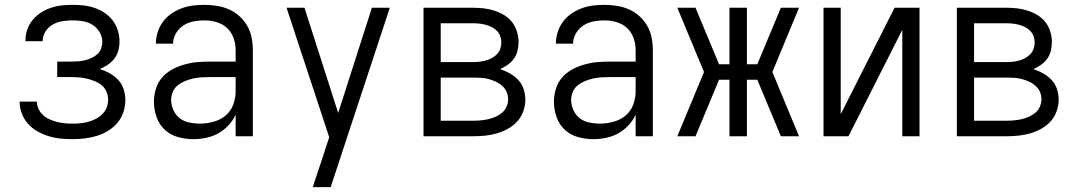

<svg xmlns="http://www.w3.org/2000/svg" viewBox="-20 -562 4440 792"><path d="M279 12Q254 12 229 9.5Q204 7 180 -0.5Q156 -8 134 -20.5Q112 -33 95.5 -51.5Q79 -70 70 -94Q61 -118 61 -143H132Q132 -127 139 -112.5Q146 -98 158 -87Q170 -76 185 -69.5Q200 -63 215.5 -59Q231 -55 247 -53.5Q263 -52 279 -52Q295 -52 311.5 -53.5Q328 -55 344 -59.5Q360 -64 375 -71.5Q390 -79 402 -91Q414 -103 420 -118.5Q426 -134 426 -151Q426 -167 419.5 -183Q413 -199 400.5 -209.5Q388 -220 372.5 -226.5Q357 -233 341 -237Q325 -241 308.5 -242.5Q292 -244 275 -244H216V-308H275Q289 -308 303 -309Q317 -310 331 -313.5Q345 -317 358 -323Q371 -329 381.5 -338.5Q392 -348 397 -362Q402 -376 402 -390Q402 -411 390.5 -430Q379 -449 361 -460Q343 -471 321.5 -474.5Q300 -478 279 -478Q258 -478 237 -474.5Q216 -471 198 -461Q180 -451 168 -432.5Q156 -414 156 -394V-392H85V-395Q85 -418 92.5 -440Q100 -462 114.5 -479.5Q129 -497 148 -509.5Q167 -522 189 -529.5Q211 -537 233.5 -539.5Q256 -542 279 -542Q302 -542 325 -539.5Q348 -537 370 -529.5Q392 -522 411.5 -509Q431 -496 445 -477.5Q459 -459 466 -436.5Q473 -414 473 -391Q473 -372 468 -353.5Q463 -335 451.5 -320Q440 -305 424 -294.5Q408 -284 391 -277Q412 -271 432 -260Q452 -249 467.5 -232.5Q483 -216 490 -194Q497 -172 497 -150Q497 -124 489 -99.5Q481 -75 464.5 -55.5Q448 -36 426 -22.5Q404 -9 379.5 -1.5Q355 6 329.5 9Q304 12 279 12Z M778 12Q746 12 714.5 3.5Q683 -5 659.5 -27Q636 -49 625.5 -80Q615 -111 615 -143Q615 -169 623 -195.5Q631 -222 648.5 -242Q666 -262 689.5 -275Q713 -288 739 -295.5Q765 -303 791.5 -305.5Q818 -308 845 -308H952V-355Q952 -372 948.5 -388.5Q945 -405 937 -420Q929 -435 916.5 -446.5Q904 -458 888.5 -465Q873 -472 856 -475Q839 -478 822 -478Q800 -478 777.5 -473.5Q755 -469 736.5 -457Q718 -445 706 -425Q694 -405 694 -382H623Q623 -406 630.5 -429.5Q638 -453 652 -472Q666 -491 686 -505Q706 -519 728.5 -527.5Q751 -536 774.5 -539Q798 -542 822 -542Q848 -542 874 -538Q900 -534 924 -523.5Q948 -513 967.5 -495.5Q987 -478 1000 -455Q1013 -432 1018 -406.5Q1023 -381 1023 -355V0H952V-89Q941 -65 922.5 -45Q904 -25 880.5 -12Q857 1 830.5 6.5Q804 12 778 12ZM804 -52Q832 -52 860 -59.5Q888 -67 909.5 -84.5Q931 -102 941.5 -129Q952 -156 952 -184V-244H845Q828 -244 810.5 -243Q793 -242 776 -238Q759 -234 743 -227.5Q727 -221 713.5 -210.5Q700 -200 693 -183.5Q686 -167 686 -150Q686 -128 695.5 -107.5Q705 -87 722 -74Q739 -61 760.5 -56.5Q782 -52 804 -52Z M1270 210Q1280 179 1290.5 148.5Q1301 118 1311 87L1338 4L1162 -530H1236L1375 -96L1514 -530H1588L1344 210Z M1727 0V-530H1932Q1954 -530 1976 -527.5Q1998 -525 2019.5 -518Q2041 -511 2060 -499.5Q2079 -488 2092.5 -470.5Q2106 -453 2112.5 -431.5Q2119 -410 2119 -388Q2119 -370 2114.5 -352Q2110 -334 2099.5 -319.5Q2089 -305 2074 -294.5Q2059 -284 2043 -277Q2064 -270 2083.5 -259Q2103 -248 2118 -232Q2133 -216 2140 -194.5Q2147 -173 2147 -151Q2147 -127 2138.5 -103Q2130 -79 2113.5 -61Q2097 -43 2075.5 -31Q2054 -19 2030 -12Q2006 -5 1981.5 -2.5Q1957 0 1932 0ZM1798 -306H1932Q1946 -306 1959 -307.5Q1972 -309 1984.5 -312.5Q1997 -316 2009 -322.5Q2021 -329 2030 -338.5Q2039 -348 2043.5 -360.5Q2048 -373 2048 -386Q2048 -400 2043.5 -412.5Q2039 -425 2030 -434.5Q2021 -444 2009 -450Q1997 -456 1984.5 -459.5Q1972 -463 1958.5 -464.5Q1945 -466 1932 -466H1798ZM1798 -64H1932Q1948 -64 1963.5 -65.5Q1979 -67 1994.5 -70.5Q2010 -74 2024.5 -80.5Q2039 -87 2051 -97Q2063 -107 2069.5 -122Q2076 -137 2076 -153Q2076 -169 2069.5 -183.5Q2063 -198 2051 -208.5Q2039 -219 2024.5 -225.5Q2010 -232 1995 -236Q1980 -240 1964 -241Q1948 -242 1932 -242H1798Z M2428 12Q2396 12 2364.5 3.5Q2333 -5 2309.5 -27Q2286 -49 2275.5 -80Q2265 -111 2265 -143Q2265 -169 2273 -195.5Q2281 -222 2298.5 -242Q2316 -262 2339.5 -275Q2363 -288 2389 -295.5Q2415 -303 2441.5 -305.5Q2468 -308 2495 -308H2602V-355Q2602 -372 2598.5 -388.5Q2595 -405 2587 -420Q2579 -435 2566.5 -446.5Q2554 -458 2538.5 -465Q2523 -472 2506 -475Q2489 -478 2472 -478Q2450 -478 2427.5 -473.5Q2405 -469 2386.5 -457Q2368 -445 2356 -425Q2344 -405 2344 -382H2273Q2273 -406 2280.5 -429.5Q2288 -453 2302 -472Q2316 -491 2336 -505Q2356 -519 2378.5 -527.5Q2401 -536 2424.5 -539Q2448 -542 2472 -542Q2498 -542 2524 -538Q2550 -534 2574 -523.5Q2598 -513 2617.5 -495.5Q2637 -478 2650 -455Q2663 -432 2668 -406.5Q2673 -381 2673 -355V0H2602V-89Q2591 -65 2572.5 -45Q2554 -25 2530.5 -12Q2507 1 2480.5 6.5Q2454 12 2428 12ZM2454 -52Q2482 -52 2510 -59.5Q2538 -67 2559.5 -84.5Q2581 -102 2591.5 -129Q2602 -156 2602 -184V-244H2495Q2478 -244 2460.5 -243Q2443 -242 2426 -238Q2409 -234 2393 -227.5Q2377 -221 2363.5 -210.5Q2350 -200 2343 -183.5Q2336 -167 2336 -150Q2336 -128 2345.5 -107.5Q2355 -87 2372 -74Q2389 -61 2410.5 -56.5Q2432 -52 2454 -52Z M3276 0H3201L3104 -233H3061V0H2989V-233H2946L2849 0H2774L2884 -265L2774 -530H2849L2946 -297H2989V-530H3061V-297H3104L3201 -530H3276L3166 -265Z M3377 0V-530H3448V-91L3670 -530H3773V0H3702V-439L3480 0Z M3927 0V-530H4132Q4154 -530 4176 -527.5Q4198 -525 4219.5 -518Q4241 -511 4260 -499.5Q4279 -488 4292.5 -470.5Q4306 -453 4312.5 -431.5Q4319 -410 4319 -388Q4319 -370 4314.5 -352Q4310 -334 4299.5 -319.5Q4289 -305 4274 -294.5Q4259 -284 4243 -277Q4264 -270 4283.5 -259Q4303 -248 4318 -232Q4333 -216 4340 -194.5Q4347 -173 4347 -151Q4347 -127 4338.5 -103Q4330 -79 4313.5 -61Q4297 -43 4275.5 -31Q4254 -19 4230 -12Q4206 -5 4181.5 -2.5Q4157 0 4132 0ZM3998 -306H4132Q4146 -306 4159 -307.5Q4172 -309 4184.5 -312.5Q4197 -316 4209 -322.5Q4221 -329 4230 -338.5Q4239 -348 4243.5 -360.5Q4248 -373 4248 -386Q4248 -400 4243.5 -412.5Q4239 -425 4230 -434.5Q4221 -444 4209 -450Q4197 -456 4184.5 -459.5Q4172 -463 4158.5 -464.5Q4145 -466 4132 -466H3998ZM3998 -64H4132Q4148 -64 4163.5 -65.5Q4179 -67 4194.5 -70.5Q4210 -74 4224.5 -80.5Q4239 -87 4251 -97Q4263 -107 4269.5 -122Q4276 -137 4276 -153Q4276 -169 4269.5 -183.5Q4263 -198 4251 -208.5Q4239 -219 4224.5 -225.5Q4210 -232 4195 -236Q4180 -240 4164 -241Q4148 -242 4132 -242H3998Z"/></svg>

Font: Lode Term
Style: Regular
Weight: 400
Monospace: yes
Designer: Belleve Invis
Foundry: Belleve Invis
Version: Version 29.2.0